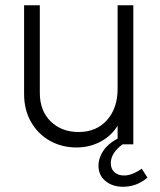

<svg xmlns="http://www.w3.org/2000/svg" viewBox="-20 -551 612 733"><path d="M72 -192V-531H132V-197Q132 -128 173.5 -87.5Q215 -47 280 -47Q348 -47 388.5 -92.5Q429 -138 429 -212V-531H489V0H448Q403 33 403 72Q403 94 417 106.5Q431 119 454 119Q484 119 521 93L543 127Q502 162 450 162Q409 162 382.5 140Q356 118 356 82Q356 52 374.5 24.5Q393 -3 429 -22V-71Q405 -32 363.5 -10Q322 12 271 12Q217 12 171.5 -13Q126 -38 99 -84.5Q72 -131 72 -192Z"/></svg>

Font: Eudoxus Sans Light
Style: Regular
Weight: 300
Designer: Stijn de Vries
Foundry: tokotype
Version: Version 2.005